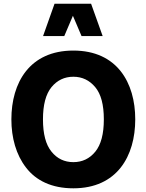

<svg xmlns="http://www.w3.org/2000/svg" viewBox="-20 -996 779 1021"><path d="M370.1 -727.1C137.2 -727.1 40.5 -556.2 40.5 -361.3C40.5 -263.7 65.4 -172.9 118.7 -104.5C171.4 -36.1 254.4 5.4 370.1 5.4C602.5 5.4 699.2 -166 699.2 -361.3C699.2 -556.2 602.5 -727.1 370.1 -727.1ZM370.1 -587.9C417 -587.9 455.6 -569.3 486.3 -532.7C517.1 -496.1 532.2 -439 532.2 -361.3C532.2 -283.7 517.1 -226.6 486.8 -189.5C456.5 -152.3 417.5 -133.8 370.1 -133.8C322.8 -133.8 283.7 -152.3 253.9 -189.5C223.6 -226.6 208.5 -283.7 208.5 -361.3C208.5 -438.5 223.6 -495.6 253.9 -532.7C284.2 -569.3 322.8 -587.9 370.1 -587.9ZM464.4 -976.1H270L209 -804.2H321.8L367.7 -912.1L413.6 -804.2H525.9Z"/></svg>

Font: Estedad ExtraBold
Style: Regular
Weight: 800
Designer: Amin Abedi
Version: Version 7.3